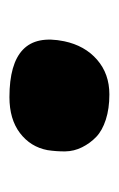

<svg xmlns="http://www.w3.org/2000/svg" viewBox="58 -475 253 409"><g transform="rotate(90 184.5 -270.5)"><path d="M187 -164.1Q115.7 -164.1 85.7 -192.9Q55.7 -221.7 67.9 -280.8Q77.1 -324.7 107.2 -350.8Q137.2 -377 181.2 -377Q211.4 -377 234.9 -369.4Q258.3 -361.8 271.7 -348.9Q285.2 -335.9 293.7 -318.8Q302.2 -301.8 302.5 -283Q302.7 -264.2 299.8 -245.1Q293 -209 263.4 -186.5Q233.9 -164.1 187 -164.1Z"/></g></svg>

Font: Shantell Sans Irregular
Style: Italic
Weight: 800
Italic angle: -11.31°
Designer: Stephen Nixon, Anya Danilova, Shantell Martin
Foundry: Arrow Type
Version: Version 1.006;[9816181b4]